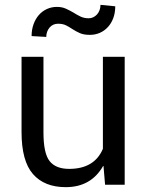

<svg xmlns="http://www.w3.org/2000/svg" viewBox="-20 -763 606 793"><path d="M456 -737Q456 -710 447.8 -688Q439.5 -666 425.2 -650.8Q411 -635.5 392 -627.2Q373 -619 351 -619Q326 -619 309.8 -626.2Q293.5 -633.5 280.5 -642Q267.5 -650.5 253.8 -657.8Q240 -665 219.5 -665Q209 -665 200.2 -661Q191.5 -657 185 -649.5Q178.5 -642 174.8 -632Q171 -622 171 -610.5L110.5 -614Q110.5 -640.5 118.5 -662.8Q126.5 -685 140.5 -701Q154.5 -717 173.8 -725.8Q193 -734.5 215 -734.5Q236 -734.5 252 -727.2Q268 -720 282.5 -711.5Q296.5 -702.5 311.8 -695Q327 -687.5 346.5 -687.5Q356.5 -687.5 365.2 -691.8Q374 -696 380.8 -703.5Q387.5 -711 391.2 -721Q395 -731 395 -743ZM251.5 10Q163.5 10 116.2 -44Q69 -98 69 -217.5V-528.5H159.5V-216.5Q159.5 -129.5 185 -97.5Q210.5 -65.5 265.5 -65.5Q370 -65.5 405 -148.5V-528.5H495V0H414L407.5 -77L406 -77.5Q356 10 251.5 10Z"/></svg>

Font: Roberto Sans
Style: Regular
Weight: 400
Designer: Google (font) & Cristiano Sobral (main changes)
Version: Version 1.500; ttfautohint (v1.8.4.7-5d5b-dirty)